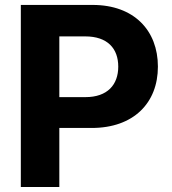

<svg xmlns="http://www.w3.org/2000/svg" viewBox="-20 -747 688 767"><path d="M63.2 0H217V-235.8H346.2C513.5 -235.8 610.8 -335.6 610.8 -480.8C610.8 -625.4 515.3 -727.3 350.1 -727.3H63.2ZM217 -359V-601.6H320.7C409.4 -601.6 452.4 -553.3 452.4 -480.8C452.4 -408.7 409.4 -359 321.4 -359Z"/></svg>

Font: Magic Ui Pro
Style: Bold
Weight: 700
Designer: Stefan Endress, Andreas Faust
Version: Version 1.000;FEAKit 1.0